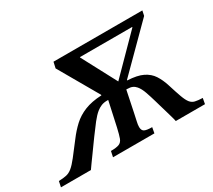

<svg xmlns="http://www.w3.org/2000/svg" viewBox="-193 -889 1245 1121"><g transform="rotate(-30 429.5 -328.5)"><path d="M562 0H283L291 -38Q328 -38 346 -45Q364 -52 372 -73.5Q380 -95 390 -139L426 -304H419Q396 -304 379 -297Q362 -290 347 -278Q326 -261 302 -230.5Q278 -200 249 -160Q240 -148 224 -125.5Q208 -103 189.5 -77.5Q171 -52 155.5 -30.5Q140 -9 134 0H-68L-60 -38Q-29 -39 -8.5 -43.5Q12 -48 31 -63.5Q50 -79 76 -112Q102 -145 146 -203Q176 -243 210 -274.5Q244 -306 291 -325Q338 -344 405 -347V-351L252 -617L261 -657H860L853 -624L579 -350V-347Q645 -344 682.5 -325.5Q720 -307 740.5 -275.5Q761 -244 774 -203Q792 -145 804 -112Q816 -79 828.5 -63.5Q841 -48 859.5 -43.5Q878 -39 910 -38L903 0H706Q705 -8 699 -29Q693 -50 685.5 -76Q678 -102 671 -125.5Q664 -149 661 -160Q651 -195 639.5 -228Q628 -261 612 -280Q602 -292 588.5 -298Q575 -304 553 -304H548L519 -164Q513 -134 508 -113Q503 -92 503 -77Q503 -54 517 -46Q531 -38 569 -38ZM408 -600 531 -368 760 -600V-603H408Z"/></g></svg>

Font: STIX Two Text SemiBold
Style: Italic
Weight: 600
Italic angle: -12°
Designer: Ross Mills, John Hudson & Paul Hanslow, Tiro Typeworks Ltd; with prior portions MicroPress Inc. and Coen Hoffman, Elsevi
Foundry: Tiro Typeworks Ltd
Version: Version 2.13 b171